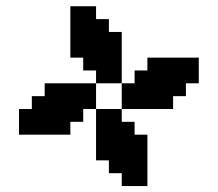

<svg xmlns="http://www.w3.org/2000/svg" viewBox="-20 -687 707 623"><path d="M375 -375H416.7V-333.3H375ZM416.7 -375H458.3V-333.3H416.7ZM458.3 -375H500V-333.3H458.3ZM458.3 -416.7H500V-375H458.3ZM416.7 -416.7H458.3V-375H416.7ZM375 -416.7H416.7V-375H375ZM416.7 -458.3H458.3V-416.7H416.7ZM458.3 -458.3H500V-416.7H458.3ZM500 -458.3H541.7V-416.7H500ZM500 -416.7H541.7V-375H500ZM333.3 -458.3H375V-416.7H333.3ZM291.7 -458.3H333.3V-416.7H291.7ZM291.7 -541.7H333.3V-500H291.7ZM333.3 -541.7H375V-500H333.3ZM333.3 -500H375V-458.3H333.3ZM291.7 -500H333.3V-458.3H291.7ZM250 -500H291.7V-458.3H250ZM250 -541.7H291.7V-500H250ZM250 -583.3H291.7V-541.7H250ZM291.7 -583.3H333.3V-541.7H291.7ZM250 -416.7H291.7V-375H250ZM250 -375H291.7V-333.3H250ZM208.3 -375H250V-333.3H208.3ZM166.7 -375H208.3V-333.3H166.7ZM166.7 -416.7H208.3V-375H166.7ZM208.3 -416.7H250V-375H208.3ZM208.3 -333.3H250V-291.7H208.3ZM166.7 -333.3H208.3V-291.7H166.7ZM125 -333.3H166.7V-291.7H125ZM125 -375H166.7V-333.3H125ZM291.7 -333.3H333.3V-291.7H291.7ZM333.3 -333.3H375V-291.7H333.3ZM333.3 -291.7H375V-250H333.3ZM333.3 -250H375V-208.3H333.3ZM291.7 -250H333.3V-208.3H291.7ZM291.7 -291.7H333.3V-250H291.7ZM375 -291.7H416.7V-250H375ZM375 -250H416.7V-208.3H375ZM375 -208.3H416.7V-166.7H375ZM333.3 -208.3H375V-166.7H333.3ZM333.3 -583.3H375V-541.7H333.3ZM291.7 -625H333.3V-583.3H291.7ZM250 -625H291.7V-583.3H250ZM250 -666.7H291.7V-625H250ZM208.3 -541.7H250V-500H208.3ZM208.3 -583.3H250V-541.7H208.3ZM208.3 -625H250V-583.3H208.3ZM208.3 -666.7H250V-625H208.3ZM125 -416.7H166.7V-375H125ZM83.3 -333.3H125V-291.7H83.3ZM83.3 -375H125V-333.3H83.3ZM541.7 -416.7H583.3V-375H541.7ZM541.7 -458.3H583.3V-416.7H541.7ZM500 -375H541.7V-333.3H500ZM458.3 -500H500V-458.3H458.3ZM500 -500H541.7V-458.3H500ZM541.7 -500H583.3V-458.3H541.7ZM583.3 -500H625V-458.3H583.3ZM583.3 -458.3H625V-416.7H583.3ZM291.7 -208.3H333.3V-166.7H291.7ZM333.3 -166.7H375V-125H333.3ZM375 -166.7H416.7V-125H375ZM416.7 -250H458.3V-208.3H416.7ZM416.7 -208.3H458.3V-166.7H416.7ZM416.7 -166.7H458.3V-125H416.7ZM416.7 -125H458.3V-83.3H416.7ZM375 -125H416.7V-83.3H375ZM41.7 -333.3H83.3V-291.7H41.7ZM41.7 -291.7H83.3V-250H41.7ZM83.3 -291.7H125V-250H83.3ZM125 -291.7H166.7V-250H125ZM166.7 -291.7H208.3V-250H166.7Z"/></svg>

Font: Yarndings 20
Style: Regular
Weight: 400
Designer: Sarah Cadigan-Fried
Version: Version 1.000; ttfautohint (v1.8.4.7-5d5b)